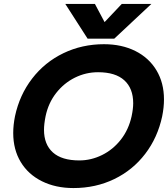

<svg xmlns="http://www.w3.org/2000/svg" viewBox="-20 -938 851 973"><path d="M311 -918H461L510 -826L597 -918H747L559 -742H424ZM47 -264Q47 -304 56 -349Q79 -457 143 -540Q207 -623 301.5 -668.5Q396 -714 507 -714Q597 -714 666 -679.5Q735 -645 773 -581.5Q811 -518 811 -434Q811 -394 802 -349Q779 -241 716 -158.5Q653 -76 559 -30.5Q465 15 352 15Q262 15 192.5 -19.5Q123 -54 85 -117Q47 -180 47 -264ZM647 -349Q655 -387 655 -415Q655 -490 610 -531Q565 -572 477 -572Q415 -572 359.5 -544.5Q304 -517 264.5 -466.5Q225 -416 211 -349Q203 -309 203 -280Q203 -206 248 -165.5Q293 -125 382 -125Q442 -125 497.5 -152.5Q553 -180 592.5 -230.5Q632 -281 647 -349Z"/></svg>

Font: Prompt SemiBold
Style: Italic
Weight: 600
Italic angle: -12°
Designer: Katatrad Team
Foundry: CadsonDemak
Version: Version 1.001